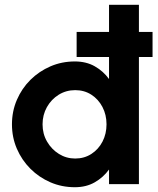

<svg xmlns="http://www.w3.org/2000/svg" viewBox="-20 -770 661 803"><path d="M436 -750H561V0H436V-61Q412 -28 376.2 -7.5Q340.5 13 293 13Q238.5 13 191 -7.5Q143.5 -28 107.2 -64.2Q71 -100.5 50.5 -148Q30 -195.5 30 -250Q30 -304.5 50.5 -352.2Q71 -400 107.2 -436Q143.5 -472 191 -492.5Q238.5 -513 293 -513Q340.5 -513 376.2 -492.8Q412 -472.5 436 -439.5ZM294.5 -107Q332.5 -107 362.2 -126.2Q392 -145.5 408.8 -178Q425.5 -210.5 425.5 -250Q425.5 -290 408.5 -322.5Q391.5 -355 362 -374Q332.5 -393 294.5 -393Q256.5 -393 225.5 -373.8Q194.5 -354.5 176.2 -322Q158 -289.5 158 -250Q158 -210 176.8 -177.8Q195.5 -145.5 226.5 -126.2Q257.5 -107 294.5 -107ZM300.5 -531.5V-636.5H618V-531.5Z"/></svg>

Font: Urbanist
Style: Bold
Weight: 700
Designer: Corey Hu
Foundry: Corey Hu
Version: Version 1.330; ttfautohint (v1.8.4.7-5d5b)